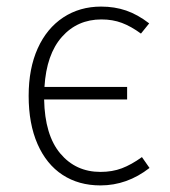

<svg xmlns="http://www.w3.org/2000/svg" viewBox="-20 -552 515 583"><path d="M434 -42Q366 11 285 11Q219 11 170 -21Q121 -53 94 -114.5Q67 -176 67 -261Q67 -344 94.5 -405Q122 -466 172 -499Q222 -532 287 -532Q328 -532 363 -520Q398 -508 433 -481L408 -450Q378 -472 350 -482.5Q322 -493 288 -493Q215 -493 168 -440Q121 -387 115 -288H366V-250H114Q116 -142 163 -86Q210 -30 285 -30Q321 -30 350 -41Q379 -52 411 -75Z"/></svg>

Font: FiraGO ExtraLight
Style: Regular
Weight: 200
Designer: bBox Type
Foundry: bBox Type GmbH
Version: Version 1.001